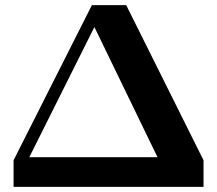

<svg xmlns="http://www.w3.org/2000/svg" viewBox="-20 -730 848 750"><path d="M33 0V-104L339 -710H473L775 -104V0ZM619 -67 331 -661 369 -665 73 -73 72 -116H664Z"/></svg>

Font: Roboto Serif 120pt Expanded SemiBold
Style: Regular
Weight: 600
Width: 7
Designer: Greg Gazdowicz
Foundry: Commercial Type
Version: Version 1.008